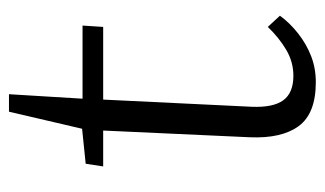

<svg xmlns="http://www.w3.org/2000/svg" viewBox="-168 -542 724 428"><g transform="rotate(-90 194.0 -328.0)"><path d="M43 -499 121 -507 159 -670H198L188 -506H351L348 -460H186L170 -129Q168 -81 184.5 -58.5Q201 -36 239 -36Q270 -36 297 -52Q324 -68 348 -93L373 -66Q357 -44 333.5 -25.5Q310 -7 283 3.5Q256 14 225 14Q155 14 127 -24Q99 -62 102 -133L117 -460H37Z"/></g></svg>

Font: Literata 24pt Light
Style: Italic
Weight: 300
Italic angle: -2°
Designer: Latin by Veronika Burian and Jose Scaglione. Greek by Irene Vlachou. Cyrillic by Vera Evstafieva
Foundry: TypeTogether
Version: Version 3.103;gftools[0.9.29]